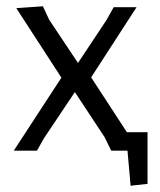

<svg xmlns="http://www.w3.org/2000/svg" viewBox="-20 -481 511 613"><path d="M451 -59V106L397 112L387 0H335L314 -43L219 -187L120 -39L98 0H24L176 -233L32 -455L117 -461L137 -418L229 -280L320 -417L343 -458H416L271 -234L385 -59Z"/></svg>

Font: Alegreya Sans
Style: Regular
Weight: 400
Designer: Juan Pablo del Peral
Foundry: Huerta Tipografica
Version: Version 2.008; ttfautohint (v1.6)